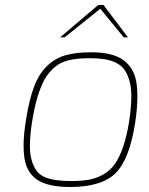

<svg xmlns="http://www.w3.org/2000/svg" viewBox="-20 -746 600 771"><path d="M493.7 -596.2H476.6L382.8 -710.9L239.7 -596.2H221.7L374.5 -726.1H395.5ZM266.6 -19Q307.6 -19 337.4 -24.4Q366.7 -29.8 394 -44.9Q421.4 -60.1 440.4 -86.4Q480 -142.1 498.5 -257.8Q507.3 -314.9 507.3 -360.4Q507.3 -425.8 479.5 -466.3Q455.6 -499 398.9 -508.3Q375 -512.2 342.8 -512.2Q314.5 -512.2 293.9 -510.3Q242.2 -505.4 211.9 -485.4Q171.9 -458 150.4 -409.7Q123.5 -351.1 108.9 -257.8Q100.1 -200.7 100.1 -158.7Q100.1 -97.2 127.4 -59.6Q149.4 -29.8 208.5 -22.5Q232.4 -19 266.6 -19ZM261.7 4.9Q174.8 4.9 131.3 -22.9Q87.9 -50.8 78.1 -110.8Q74.7 -133.3 74.7 -160.2Q74.7 -206.5 84.5 -265.1Q97.2 -346.7 117.2 -398.9Q137.2 -451.2 169.9 -481.9Q202.1 -512.7 244.1 -524.4Q285.6 -536.1 347.7 -536.1Q432.6 -536.1 476.6 -503.9Q520.5 -471.2 528.8 -408.2Q531.7 -385.7 531.7 -358.4Q531.7 -311 522.5 -251Q499.5 -105.5 443.8 -50.3Q387.7 4.9 261.7 4.9Z"/></svg>

Font: Squarion Thin
Style: Italic
Weight: 100
Designer: Natanael Gama
Version: Version 1.00;September 12, 2019;FontCreator 11.5.0.2425 64-b